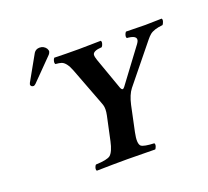

<svg xmlns="http://www.w3.org/2000/svg" viewBox="-124 -878 1118 1032"><g transform="rotate(-20 435.5 -361.5)"><path d="M197.3 -725.1Q221.7 -725.1 235.4 -705.6Q241.2 -695.8 240.2 -687Q237.3 -677.7 231.9 -671.9L111.8 -549.8Q104 -542.5 99.1 -542Q85.9 -542 82.5 -552.2Q82 -554.7 82 -556.2Q83.5 -562 85 -564.9L165.5 -708Q176.3 -724.6 197.3 -725.1ZM524.9 -122.1Q511.7 -59.6 529.3 -44.4Q544.4 -33.2 602.5 -30.8Q609.4 -22 599.6 -3.4Q597.2 0.5 595.7 2Q495.6 0 437 0Q359.4 0 261.7 2Q254.9 -6.8 264.2 -25.4Q266.6 -29.3 268.6 -30.8Q334 -33.2 352.1 -47.9Q372.6 -65.4 384.8 -122.1L414.1 -258.8Q421.9 -295.9 414.6 -318.4Q412.6 -324.2 409.7 -332L328.1 -546.9Q309.1 -596.7 283.2 -606.9Q270.5 -611.3 248.5 -612.8Q241.7 -621.6 250 -640.6Q252.4 -645 254.4 -647Q314 -645 396 -645Q440.9 -645 520.5 -647Q527.3 -638.7 518.1 -619.6Q515.6 -615.2 513.2 -612.8Q461.9 -609.9 460 -587.9Q459.5 -576.7 466.3 -557.1L531.7 -373Q540.5 -353.5 553.2 -370.1L697.8 -564Q728.5 -605 665 -612.3Q660.6 -612.8 657.2 -612.8Q650.4 -621.1 659.7 -640.6Q662.1 -645 664.6 -647Q743.7 -645 774.9 -645Q808.6 -645 868.7 -647Q875.5 -638.7 865.7 -619.6Q863.3 -615.2 861.3 -612.8Q810.5 -607.9 787.6 -589.4Q775.9 -579.6 764.2 -564.9L590.8 -351.1Q567.9 -321.8 555.7 -267.6Z"/></g></svg>

Font: Linux Libertine Slanted O
Style: Bold Slanted
Weight: 700
Designer: Philipp H. Poll
Foundry: Philipp H. Poll
Version: Version 5.0.0